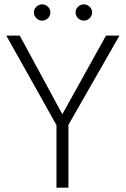

<svg xmlns="http://www.w3.org/2000/svg" viewBox="-20 -864 579 884"><path d="M136 -807Q136 -822 147.5 -833Q159 -844 174 -844Q189 -844 200.5 -833Q212 -822 212 -807Q212 -791 200.5 -780Q189 -769 174 -769Q159 -769 147.5 -780Q136 -791 136 -807ZM328 -807Q328 -822 339.5 -833Q351 -844 366 -844Q381 -844 392.5 -833Q404 -822 404 -807Q404 -791 392.5 -780Q381 -769 366 -769Q351 -769 339.5 -780Q328 -791 328 -807ZM468 -700H530L295 -289V0H240V-288L9 -700H71L267 -338Z"/></svg>

Font: Renner* Light
Style: Light
Weight: 300
Version: Version 003.000 ; ttfautohint (v0.97) -l 8 -r 50 -G 200 -x 1